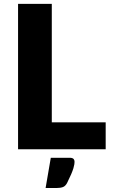

<svg xmlns="http://www.w3.org/2000/svg" viewBox="-20 -748 565 962"><path d="M509.5 -135V0H70.5V-728.5H239.5V-135ZM329.5 42.5Q337.5 42.5 342.5 44.5Q347.5 46.5 349.8 49.8Q352 53 352.8 56.5Q353.5 60 353.5 63Q353.5 67.5 352.5 75Q351.5 82.5 347.8 95Q344 107.5 336.5 125.2Q329 143 316.5 168Q308 184.5 295.5 189.2Q283 194 263.5 194H208.5L234.5 42.5Z"/></svg>

Font: Lato 2
Style: Regular
Weight: 900
Designer: Lukasz Dziedzic with Adam Twardoch and Botio Nikoltchev
Foundry: tyPoland Lukasz Dziedzic
Version: Version 2.015; 2015-08-06; http://www.latofonts.com/